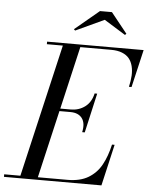

<svg xmlns="http://www.w3.org/2000/svg" viewBox="-106 -990 817 1040"><g transform="rotate(5 302.0 -470.0)"><path d="M425 -895 270 -823 262.9 -829.8 395 -939.9H460L548.1 -829.8L541 -823ZM283 -381.1H223.4L138.2 -13.9H300Q333.7 -13.9 362.1 -20.6Q390.4 -27.3 412.4 -40.5Q434.3 -53.7 451.9 -71.8Q469.5 -89.8 482.8 -114.1Q496.1 -138.4 505.7 -165.3Q515.4 -192.1 522.9 -225.1H537.1L485.1 0H-44.9V-13.9H43.2L210.9 -736.1H124V-750H648.9L601.1 -544.9H586.9Q594.7 -578.1 596.2 -606Q597.7 -633.8 591.6 -658.2Q585.4 -682.6 571.5 -699.6Q557.6 -716.6 533 -726.3Q508.3 -736.1 474.1 -736.1H305.9L226.8 -395H283Q327.9 -395 361.1 -419.9Q394.3 -444.8 405 -492.9H418.9L370.1 -278.1H356Q366.9 -327.1 346.8 -354.1Q326.7 -381.1 283 -381.1Z"/></g></svg>

Font: Bodoni* 16
Style: Italic
Weight: 400
Italic angle: -13°
Version: Version 2.000